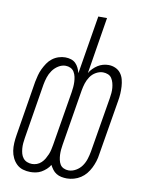

<svg xmlns="http://www.w3.org/2000/svg" viewBox="-84 -796 668 865"><g transform="rotate(10 250.0 -363.5)"><path d="M115 8Q97 8 80.5 3Q64 -2 52 -13.5Q40 -25 32.5 -40.5Q25 -56 22.5 -73Q20 -90 21 -108Q22 -126 25 -144L66 -396Q69 -411 73 -426.5Q77 -442 84 -456.5Q91 -471 100 -484.5Q109 -498 122 -508Q135 -518 150.5 -523Q166 -528 181 -528Q195 -528 207.5 -524Q220 -520 228.5 -511.5Q237 -503 242.5 -491.5Q248 -480 251 -468L295 -735H335L293 -476Q299 -487 309 -497Q319 -507 330 -514Q341 -521 353.5 -524.5Q366 -528 379 -528Q395 -528 410 -521.5Q425 -515 434.5 -502.5Q444 -490 448 -474.5Q452 -459 453 -442.5Q454 -426 453 -409Q452 -392 449 -376L407 -124Q405 -108 400 -92Q395 -76 387.5 -61Q380 -46 369.5 -33Q359 -20 344.5 -10.5Q330 -1 313.5 3.5Q297 8 282 8Q269 8 256.5 5.5Q244 3 233.5 -3.5Q223 -10 216 -19.5Q209 -29 203 -40Q197 -29 186.5 -19.5Q176 -10 164.5 -3.5Q153 3 140 5.5Q127 8 115 8ZM116 -29Q127 -29 138 -33Q149 -37 158 -45.5Q167 -54 173 -64.5Q179 -75 183.5 -85.5Q188 -96 190.5 -107.5Q193 -119 195 -130L236 -378Q238 -390 239 -402Q240 -414 239.5 -426Q239 -438 236.5 -449.5Q234 -461 228 -471Q222 -481 211.5 -486Q201 -491 189 -491Q172 -491 156 -481Q140 -471 129.5 -456Q119 -441 113.5 -424Q108 -407 105 -390L64 -138Q62 -126 61 -114Q60 -102 61 -90Q62 -78 65 -67Q68 -56 75 -47Q82 -38 93 -33.5Q104 -29 116 -29ZM283 -29Q300 -29 316.5 -38.5Q333 -48 343.5 -63Q354 -78 359.5 -95.5Q365 -113 368 -130L410 -382Q412 -394 413 -406Q414 -418 413 -429.5Q412 -441 409 -452Q406 -463 400 -472.5Q394 -482 383 -486.5Q372 -491 360 -491Q344 -491 328 -482Q312 -473 302 -458Q292 -443 287 -427Q282 -411 279 -394L237 -138Q235 -127 234 -115Q233 -103 233.5 -91.5Q234 -80 236.5 -68.5Q239 -57 244.5 -48Q250 -39 260.5 -34Q271 -29 283 -29Z"/></g></svg>

Font: Iosevka Curly Extralight
Style: Italic
Weight: 200
Italic angle: -9°
Monospace: yes
Designer: Belleve Invis
Foundry: Belleve Invis
Version: Version 22.1.2; ttfautohint (v1.8.4)